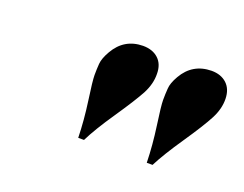

<svg xmlns="http://www.w3.org/2000/svg" viewBox="-54 -823 545 428"><g transform="rotate(20 218.5 -609.0)"><path d="M308.1 -658.7Q308.6 -671.9 319.3 -690.4Q341.8 -729.5 386.7 -730Q409.2 -730 422.9 -717.3Q436.5 -704.6 437 -681.6Q437.5 -658.2 424.8 -633.8Q412.1 -609.4 380.9 -563.5Q349.6 -517.6 334.5 -487.8H320.8Q319.8 -529.3 313.5 -573.7Q307.1 -618.2 307.1 -631.8Q307.1 -645.5 308.1 -658.7ZM157.2 -690.4Q179.7 -729.5 224.1 -730Q247.1 -730 260.7 -717.3Q274.4 -704.6 274.4 -681.6Q274.9 -658.2 262.2 -633.8Q249 -609.4 217.8 -563.5Q186.5 -517.6 171.9 -487.8H158.2Q157.2 -529.3 150.9 -573.7Q144.5 -618.2 144.5 -631.8Q144.5 -645.5 145.5 -658.7Q146.5 -671.9 157.2 -690.4Z"/></g></svg>

Font: PlayfairDisplay-BoldItalic
Style: Bold Italic
Weight: 700
Italic angle: -14.9847°
Designer: Claus Eggers Sørensen
Foundry: Claus Eggers Sørensen
Version: Version 1.002;PS 001.002;hotconv 1.0.70;makeotf.lib2.5.58329